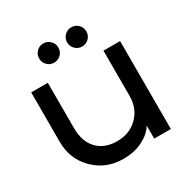

<svg xmlns="http://www.w3.org/2000/svg" viewBox="-173 -887 1002 1040"><g transform="rotate(-30 328.0 -367.5)"><path d="M371.5 -644.5Q354 -662 354 -687Q354 -712 371.5 -729.5Q389 -747 414 -747Q439 -747 456.5 -729.5Q474 -712 474 -687Q474 -662 456.5 -644.5Q439 -627 414 -627Q389 -627 371.5 -644.5ZM196.5 -644.5Q179 -662 179 -687Q179 -712 196.5 -729.5Q214 -747 239 -747Q264 -747 281.5 -729.5Q299 -712 299 -687Q299 -662 281.5 -644.5Q264 -627 239 -627Q214 -627 196.5 -644.5ZM606 0H502V-82Q481 -44 428.5 -16Q376 12 303 12Q196 12 123 -60.5Q50 -133 50 -240V-550H154V-267Q154 -182 199 -135Q244 -88 323 -88Q401 -88 451.5 -138.5Q502 -189 502 -267V-550H606Z"/></g></svg>

Font: Edgecutting Lite Sharp
Style: Medium
Weight: 500
Designer: RandomMaerks (Nguyen Gia Bao)
Version: Version 1.0